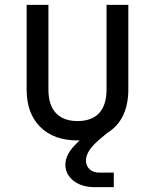

<svg xmlns="http://www.w3.org/2000/svg" viewBox="-20 -570 640 793"><path d="M372 203Q317 203 283.5 176.5Q250 150 250 110Q250 88 262.5 64.5Q275 41 309 10Q308 10 306.5 10Q305 10 303.5 10Q302 10 300 10Q202 10 146 -46Q90 -102 90 -200V-550H180V-200Q180 -136 211 -103Q242 -70 300 -70Q359 -70 389.5 -103Q420 -136 420 -200V-550H510V-200Q510 -138 488 -92.5Q466 -47 423 -21L399 -1Q365 27 350 49.5Q335 72 335 93Q335 115 350 129Q365 143 390 143H450V203Z"/></svg>

Font: JetBrains Mono
Style: Regular
Weight: 400
Monospace: yes
Designer: Philipp Nurullin, Konstantin Bulenkov
Foundry: JetBrains
Version: Version 2.305